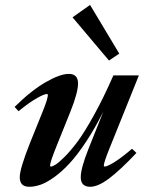

<svg xmlns="http://www.w3.org/2000/svg" viewBox="-20 -732 589 764"><path d="M413.6 -491.2 268.6 -663.1 338.4 -712.4 454.6 -518.6ZM96.2 11.2Q58.6 11.2 58.6 -26.9Q58.6 -60.5 99.6 -163.6L149.4 -287.1Q170.4 -338.4 170.4 -354Q170.4 -357.9 166.5 -357.9Q156.2 -357.9 127.7 -342Q99.1 -326.2 53.7 -289.6L38.1 -306.6Q104.5 -372.1 161.9 -405Q219.2 -438 253.9 -438Q290.5 -438 290.5 -399.9Q290.5 -363.8 260.3 -288.1L204.1 -148.4Q179.2 -86.4 179.2 -73.2Q179.2 -69.3 183.1 -69.3Q188.5 -69.3 200.4 -76.4Q212.4 -83.5 236.6 -107.4Q260.7 -131.3 288.3 -168.2Q315.9 -205.1 354.2 -274.4Q392.6 -343.8 431.2 -432.1H532.7L417.5 -146Q393.1 -85.9 393.1 -73.7Q393.1 -69.3 397 -69.3Q406.7 -69.3 434.6 -86.4Q462.4 -103.5 505.4 -140.1L522.9 -123.5Q459.5 -56.2 415 -22.5Q370.6 11.2 338.9 11.2Q301.3 11.2 301.3 -26.9Q301.3 -61.5 331.1 -137.2L391.1 -287.6Q357.4 -220.7 322.5 -168Q287.6 -115.2 257.1 -82.3Q226.6 -49.3 196.5 -27.6Q166.5 -5.9 142.3 2.7Q118.2 11.2 96.2 11.2Z"/></svg>

Font: Elstob 14pt
Style: Bold Italic
Weight: 700
Italic angle: -20°
Designer: Peter S. Baker
Version: Version 1.015